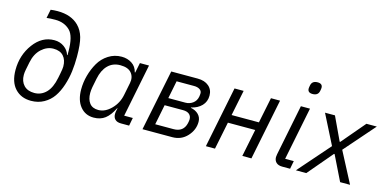

<svg xmlns="http://www.w3.org/2000/svg" viewBox="-72 -1154 3163 1568"><g transform="rotate(15 1509.5 -370.0)"><path d="M235 12Q151 12 100 -43Q49 -98 49 -200Q49 -325 119.5 -420.5Q190 -516 294 -516Q342 -516 377.5 -490Q413 -464 424 -426H428V-456Q428 -586 383 -631Q335 -679 258 -679Q212 -679 184 -675L199 -748Q227 -752 258 -752Q373 -752 437 -688Q474 -651 490 -595Q506 -539 506 -433Q506 -368 498.5 -308Q491 -248 471.5 -188.5Q452 -129 422 -85.5Q392 -42 344 -15Q296 12 235 12ZM245 -57Q303 -57 344.5 -99Q386 -141 403 -228L410 -263Q419 -308 419 -326Q419 -382 390 -414.5Q361 -447 305 -447Q250 -447 204 -405Q158 -363 143 -288L130 -223Q125 -198 125 -178Q125 -123 156.5 -90Q188 -57 245 -57Z M1063 0H994Q961 0 944 -16.5Q927 -33 927 -62Q927 -74 930 -89L935 -112H932Q900 -47 861 -17.5Q822 12 765 12Q694 12 651 -41Q608 -94 608 -185Q608 -244 624 -303Q640 -362 669.5 -413Q699 -464 749 -496Q799 -528 860 -528Q909 -528 946.5 -503.5Q984 -479 995 -432H999L1016 -516H1093L1003 -68H1076ZM786 -58Q843 -58 894 -109Q945 -160 959 -233L980 -338Q990 -389 961.5 -423.5Q933 -458 867 -458Q804 -458 763 -417Q722 -376 707 -301L692 -226Q687 -198 687 -175Q687 -122 711.5 -90Q736 -58 786 -58Z M1176 0 1281 -516H1505Q1564 -516 1599 -486Q1634 -456 1634 -406Q1634 -355 1601 -320.5Q1568 -286 1513 -274L1512 -271Q1554 -263 1578.5 -238Q1603 -213 1603 -176Q1603 -108 1553.5 -54Q1504 0 1428 0ZM1266 -66H1420Q1504 -66 1522 -143Q1527 -165 1527 -177Q1527 -205 1508.5 -220.5Q1490 -236 1456 -236H1300ZM1314 -300H1458Q1493 -300 1520.5 -320Q1548 -340 1555 -376Q1558 -393 1558 -406Q1558 -426 1539.5 -438Q1521 -450 1492 -450H1344Z M1712 0 1816 -516H1893L1849 -300H2080L2124 -516H2201L2097 0H2020L2067 -232H1836L1789 0Z M2443 -637Q2401 -637 2401 -672Q2401 -681 2405 -700Q2413 -740 2459 -740Q2501 -740 2501 -705Q2501 -696 2497 -677Q2489 -637 2443 -637ZM2424 0H2358Q2324 0 2306 -17Q2288 -34 2288 -63Q2288 -72 2291 -87L2377 -516H2454L2364 -68H2437Z M2561 0H2473L2707 -267L2581 -516H2665L2758 -318H2763L2931 -516H3019L2795 -260L2931 0H2847L2744 -210H2739Z"/></g></svg>

Font: Aneliza
Style: Italic
Weight: 400
Italic angle: -11.31°
Designer: Mike Abbink, Paul van der Laan, Pieter van Rosmalen
Foundry: Bold Monday
Version: Version 3.0